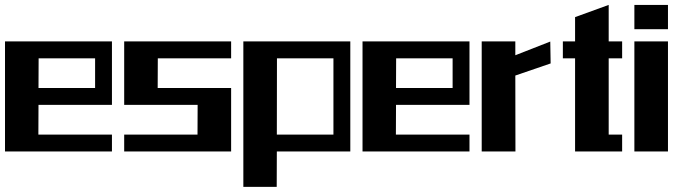

<svg xmlns="http://www.w3.org/2000/svg" viewBox="-20 -605 2737 767"><path d="M133.8 -253.4H359.9V-372.1H134.3ZM133.3 -67.4H427.2V0H0V-439.5H427.2V-186H133.8Z M476.1 -439.5H903.3V-372.1H610.4L609.9 -253.4H903.3V0H476.1V-67.4H769L769.5 -186H476.1Z M1379.4 0H1085.9L1085.4 141.6H952.1V-439.5H1379.4ZM1085.9 -67.4H1312V-372.1H1086.4Z M1562 -253.4H1788.1V-372.1H1562.5ZM1561.5 -67.4H1855.5V0H1428.2V-439.5H1855.5V-186H1562Z M2038.6 -303.2 2039.1 0H1904.3V-439.5H2038.6V-384.3L2178.2 -439L2179.7 -351.6Z M2411.6 -372.1V-67.4H2465.3V0H2277.3V-372.1H2228.5V-439.5H2277.3V-536.6L2411.6 -585.4V-439.5H2465.3V-372.1Z M2648.4 -488.3H2514.2V-585.4H2648.4ZM2648.4 0H2514.2V-439.5H2648.4Z"/></svg>

Font: Aqlam Corner
Style: Regular
Weight: 400
Designer: Developer/ Husham Jawad
Version: Version 1.00;December 29, 2020;FontCreator 13.0.0.2683 32-bi